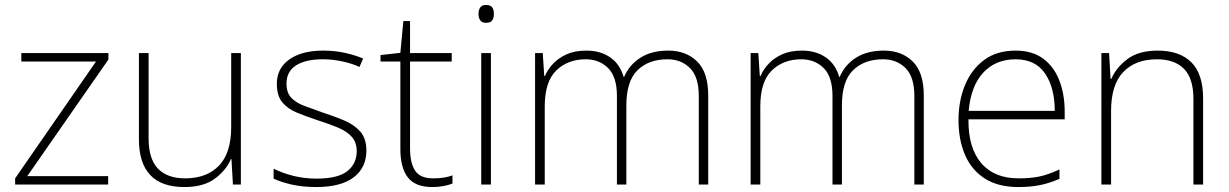

<svg xmlns="http://www.w3.org/2000/svg" viewBox="-20 -744 4953 774"><path d="M416 0H41V-25L367 -496H66V-530H417V-504L90 -34H416Z M951 -530V0H919L913 -103H911Q892 -58 846.5 -24Q801 10 723 10Q540 10 540 -183V-530H579V-187Q579 -103 617 -64Q655 -25 726 -25Q813 -25 862.5 -76Q912 -127 912 -232V-530Z M1457 -137Q1457 -68 1405.5 -29Q1354 10 1255 10Q1200 10 1156 0Q1112 -10 1083 -24V-64Q1121 -45 1165 -34.5Q1209 -24 1256 -24Q1342 -24 1380 -54Q1418 -84 1418 -135Q1418 -170 1398.5 -192Q1379 -214 1344 -229Q1309 -244 1264 -258Q1216 -274 1178 -289.5Q1140 -305 1118 -331.5Q1096 -358 1096 -406Q1096 -469 1146.5 -504.5Q1197 -540 1282 -540Q1329 -540 1370 -531Q1411 -522 1444 -508L1429 -474Q1400 -488 1360 -496.5Q1320 -505 1281 -505Q1212 -505 1173.5 -480.5Q1135 -456 1135 -407Q1135 -370 1154 -350Q1173 -330 1206 -317.5Q1239 -305 1282 -290Q1328 -275 1367.5 -258.5Q1407 -242 1432 -214Q1457 -186 1457 -137Z M1726 -25Q1749 -25 1768.5 -28Q1788 -31 1804 -37V-4Q1788 2 1768 6Q1748 10 1723 10Q1654 10 1624 -29Q1594 -68 1594 -143V-496H1514V-522L1594 -531L1606 -659H1633V-530H1801V-496H1633V-146Q1633 -87 1653.5 -56Q1674 -25 1726 -25Z M1939 -724Q1958 -724 1964.5 -714Q1971 -704 1971 -688Q1971 -672 1964.5 -662Q1958 -652 1939 -652Q1923 -652 1916 -662Q1909 -672 1909 -688Q1909 -704 1916 -714Q1923 -724 1939 -724ZM1959 -530V0H1920V-530Z M2674 -540Q2746 -540 2790.5 -496Q2835 -452 2835 -359V0H2797V-357Q2797 -434 2761.5 -469.5Q2726 -505 2671 -505Q2595 -505 2550 -461Q2505 -417 2505 -319V0H2467V-357Q2467 -434 2431.5 -469.5Q2396 -505 2341 -505Q2269 -505 2222.5 -460Q2176 -415 2176 -315V0H2137V-530H2168L2174 -438H2177Q2188 -464 2209.5 -487Q2231 -510 2264 -525Q2297 -540 2344 -540Q2400 -540 2439.5 -513Q2479 -486 2494 -434H2496Q2517 -483 2562 -511.5Q2607 -540 2674 -540Z M3543 -540Q3615 -540 3659.5 -496Q3704 -452 3704 -359V0H3666V-357Q3666 -434 3630.5 -469.5Q3595 -505 3540 -505Q3464 -505 3419 -461Q3374 -417 3374 -319V0H3336V-357Q3336 -434 3300.5 -469.5Q3265 -505 3210 -505Q3138 -505 3091.5 -460Q3045 -415 3045 -315V0H3006V-530H3037L3043 -438H3046Q3057 -464 3078.5 -487Q3100 -510 3133 -525Q3166 -540 3213 -540Q3269 -540 3308.5 -513Q3348 -486 3363 -434H3365Q3386 -483 3431 -511.5Q3476 -540 3543 -540Z M4074 -540Q4142 -540 4185.5 -507.5Q4229 -475 4250.5 -419.5Q4272 -364 4272 -294V-263H3884Q3883 -148 3935.5 -86.5Q3988 -25 4086 -25Q4135 -25 4170.5 -32.5Q4206 -40 4251 -61V-23Q4212 -6 4173.5 2Q4135 10 4085 10Q4004 10 3950.5 -24Q3897 -58 3870.5 -119Q3844 -180 3844 -260Q3844 -337 3870 -400.5Q3896 -464 3947 -502Q3998 -540 4074 -540ZM4074 -505Q3994 -505 3944 -451.5Q3894 -398 3885 -297H4232Q4232 -390 4193 -447.5Q4154 -505 4074 -505Z M4647 -540Q4735 -540 4782.5 -493Q4830 -446 4830 -347V0H4791V-345Q4791 -428 4753 -466.5Q4715 -505 4644 -505Q4557 -505 4508 -453.5Q4459 -402 4459 -297V0H4420V-530H4451L4457 -426H4460Q4479 -471 4524.5 -505.5Q4570 -540 4647 -540Z"/></svg>

Font: Noto Sans Arabic UI XLt
Style: Regular
Weight: 200
Designer: Monotype Design Team, Nadine Chahine and Nizar Qandah
Foundry: Monotype Imaging Inc.
Version: Version 2.010; ttfautohint (v1.8.4.7-5d5b)